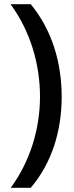

<svg xmlns="http://www.w3.org/2000/svg" viewBox="-20 -734 353 912"><path d="M273 -274C273 -438 226 -593 126 -714H30C122 -589 170 -433 170 -275C170 -120 122 34 31 158H126C226 41 273 -112 273 -274Z"/></svg>

Font: Noto Sans Khmer SemiCondensed Medium
Style: Regular
Weight: 500
Width: 4
Designer: Danh Hong and the Monotype Design Team
Foundry: Monotype Imaging Inc.
Version: Version 2.004